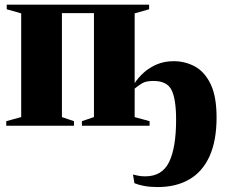

<svg xmlns="http://www.w3.org/2000/svg" viewBox="-20 -522 935 797"><path d="M634.5 254.5Q603.5 254.5 579.2 250Q555 245.5 538 238.5L532 202.5Q540 204.5 553 207.2Q566 210 583 210Q653 210 682 150.5Q711 91 711 -25.5Q711 -109 692.5 -147.5Q674 -186 617 -186Q586.5 -186 570.8 -176.8Q555 -167.5 538 -153.5V-175.5Q553.5 -199.5 576.8 -220.5Q600 -241.5 631.2 -254.8Q662.5 -268 701 -268Q749 -268 789.5 -245.8Q830 -223.5 854.5 -172.5Q879 -121.5 879 -34.5Q879 62 850 126.2Q821 190.5 766.2 222.5Q711.5 254.5 634.5 254.5ZM6 0V-19L68 -36V-466.5L8 -483.5V-502.5H599V-483.5L539 -466.5V-36L601 -19V0H320V-19L370 -36V-467.5H237V-36L287 -19V0Z"/></svg>

Font: Merriweather 144pt Black
Style: Regular
Weight: 900
Version: Version 2.100